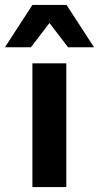

<svg xmlns="http://www.w3.org/2000/svg" viewBox="-59 -756 400 776"><path d="M209 0H72V-500H209ZM216 -565 141 -663 66 -565H-39L72 -736H210L321 -565Z"/></svg>

Font: Work Sans SemiBold
Style: Regular
Weight: 600
Designer: Wei Huang
Foundry: Wei Huang
Version: Version 1.500